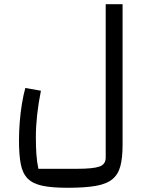

<svg xmlns="http://www.w3.org/2000/svg" viewBox="-20 -650 703 910"><path d="M300 240Q227 240 181.5 230.5Q136 221 111.5 196.5Q87 172 78.5 128Q70 84 70 16Q70 -26 73.5 -71Q77 -116 84 -158.5Q91 -201 100 -233L174 -220Q162 -161 156 -105.5Q150 -50 150 -1Q150 46 152.5 81.5Q155 117 162 150H345Q421 150 451 139.5Q481 129 481 97V-630H561V36Q561 98 550.5 137.5Q540 177 512.5 199.5Q485 222 434 231Q383 240 300 240Z"/></svg>

Font: Changa ExtraLight
Style: Regular
Weight: 400
Version: Version 3.002; ttfautohint (v1.8.2)